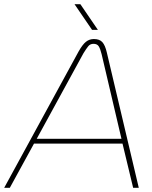

<svg xmlns="http://www.w3.org/2000/svg" viewBox="-55 -900 730 920"><path d="M-35 0 322 -654Q340 -686 356.5 -699.5Q373 -713 395 -713Q422 -713 435.5 -698Q449 -683 457 -648L610 0H583L532 -212H108L-8 0ZM121 -235H527L432 -640Q426 -665 418.5 -677.5Q411 -690 393 -690Q377 -690 367.5 -678Q358 -666 345 -645ZM386 -757 302 -880H330L414 -757Z"/></svg>

Font: MuseoModerno Thin Thin
Style: Italic
Weight: 250
Italic angle: -9°
Version: Version 1.003